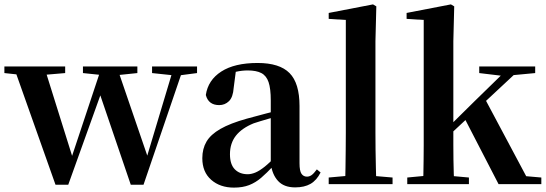

<svg xmlns="http://www.w3.org/2000/svg" viewBox="-28 -839 2490 875"><path d="M225 3 34 -536H173L308 -105L292 -104L297 -118L436 -536H504L652 -104H635L639 -116L765 -536H810L626 3H568L415 -446H445L437 -426L283 3ZM-8 -506V-536H269V-506L140 -495H95ZM350 -506V-536H598V-506L492 -495H456ZM665 -506V-536H870V-506L786 -495H769Z M1038 16Q975 16 934.5 -19.5Q894 -55 894 -118Q894 -161 913 -193.5Q932 -226 976.5 -251.5Q1021 -277 1096 -298Q1136 -309 1185.5 -322Q1235 -335 1275 -344V-319Q1235 -309 1195 -297.5Q1155 -286 1128 -277Q1074 -255 1047 -220.5Q1020 -186 1020 -136Q1020 -90 1042 -67.5Q1064 -45 1101 -45Q1117 -45 1135.5 -52.5Q1154 -60 1178.5 -79.5Q1203 -99 1236 -135L1252 -82H1217Q1188 -51 1162.5 -29Q1137 -7 1107.5 4.5Q1078 16 1038 16ZM1317 15Q1266 15 1239 -14.5Q1212 -44 1206 -94V-97V-381Q1206 -435 1196 -464.5Q1186 -494 1163 -506Q1140 -518 1101 -518Q1075 -518 1048 -512Q1021 -506 985 -491L1047 -516L1037 -439Q1034 -396 1015.5 -378Q997 -360 971 -360Q922 -360 910 -406Q920 -474 980.5 -513Q1041 -552 1146 -552Q1246 -552 1291.5 -506Q1337 -460 1337 -356V-95Q1337 -60 1346 -47Q1355 -34 1371 -34Q1382 -34 1392 -41Q1402 -48 1416 -67L1433 -53Q1415 -17 1387 -1Q1359 15 1317 15Z M1470 0V-30L1581 -40H1644L1761 -30V0ZM1545 0Q1546 -35 1546.5 -75Q1547 -115 1547.5 -156.5Q1548 -198 1548 -235V-748L1470 -753V-780L1672 -819L1687 -810L1683 -651V-235Q1683 -198 1683.5 -156.5Q1684 -115 1685 -75Q1686 -35 1687 0Z M1828 0V-30L1934 -40H1998L2109 -30V0ZM1900 0Q1901 -18 1901.5 -47Q1902 -76 1902.5 -110Q1903 -144 1903 -176.5Q1903 -209 1903 -235V-748L1825 -753V-780L2027 -819L2042 -810L2038 -651V-241Q2038 -213 2038 -179.5Q2038 -146 2038.5 -111Q2039 -76 2040 -47Q2041 -18 2042 0ZM1969 -176V-220H1975L2135 -378L2297 -536H2355ZM2244 0 2089 -300 2183 -387 2370 -36 2439 -30V0ZM2156 -506V-536H2411V-506L2294 -495L2273 -492Z"/></svg>

Font: Noto Serif SC ExtraLight
Style: Bold
Weight: 700
Version: Version 2.002-H1;hotconv 1.1.0;makeotfexe 2.6.0